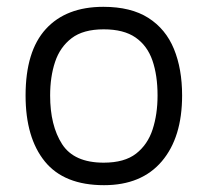

<svg xmlns="http://www.w3.org/2000/svg" viewBox="-20 -528 609 563"><path d="M285 15Q168 15 111.5 -54.5Q55 -124 55 -248Q55 -378 114.5 -443Q174 -508 283 -508Q364 -508 415 -475.5Q466 -443 490 -384.5Q514 -326 514 -248Q514 -125 454.5 -55Q395 15 285 15ZM284 -51Q345 -51 379 -77.5Q413 -104 427.5 -148.5Q442 -193 442 -248Q442 -307 427 -350.5Q412 -394 377.5 -418Q343 -442 284 -442Q224 -442 190 -416Q156 -390 141.5 -346.5Q127 -303 127 -248Q127 -160 162 -105.5Q197 -51 284 -51Z"/></svg>

Font: Maven Pro
Style: Regular
Weight: 400
Designer: Joe Prince
Foundry: Joe Prince
Version: Version 2.103